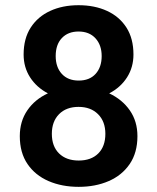

<svg xmlns="http://www.w3.org/2000/svg" viewBox="-20 -705 602 734"><path d="M397.5 -348.1Q447.3 -324.7 476.3 -283Q505.4 -241.2 505.4 -184.6Q505.4 -121.1 475.8 -77.9Q446.3 -34.7 395.5 -12.7Q344.7 9.3 280.8 9.3Q216.8 9.3 165.8 -12.7Q114.7 -34.7 85.2 -77.9Q55.7 -121.1 55.7 -184.6Q55.7 -241.2 84.5 -283.2Q113.3 -325.2 163.1 -348.1Q119.6 -371.1 95 -409.4Q70.3 -447.8 70.3 -496.6Q70.3 -557.6 97.4 -599.6Q124.5 -641.6 171.9 -663.3Q219.2 -685.1 280.3 -685.1Q341.8 -685.1 389.2 -663.3Q436.5 -641.6 463.4 -599.6Q490.2 -557.6 490.2 -496.6Q490.2 -447.8 465.6 -409.2Q440.9 -370.6 397.5 -348.1ZM280.3 -584.5Q240.2 -584.5 216.6 -559.6Q192.9 -534.7 192.9 -490.7Q192.9 -448.2 216.3 -422.6Q239.7 -397 280.8 -397Q322.3 -397 345.5 -422.6Q368.7 -448.2 368.7 -490.7Q368.7 -532.7 345 -558.6Q321.3 -584.5 280.3 -584.5ZM280.8 -91.3Q328.6 -91.3 355.7 -118.4Q382.8 -145.5 382.8 -193.4Q382.8 -240.7 354.7 -268.6Q326.7 -296.4 280.3 -296.4Q233.4 -296.4 205.8 -268.6Q178.2 -240.7 178.2 -193.4Q178.2 -145.5 205.8 -118.4Q233.4 -91.3 280.8 -91.3Z"/></svg>

Font: Robert Sans
Style: Bold
Weight: 700
Designer: Christian Robertson (extended by Adam Twardoch)
Foundry: Google
Version: Version 12.135;April 2, 2019;FontCreator 11.5.0.2425 64-bit;